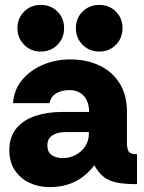

<svg xmlns="http://www.w3.org/2000/svg" viewBox="-20 -750 588 782"><path d="M180 12Q137 12 100 -5.5Q63 -23 40.5 -56.5Q18 -90 18 -138Q18 -193 47 -227.5Q76 -262 124.5 -278Q173 -294 231 -294H343Q343 -320 334 -340Q325 -360 307 -371.5Q289 -383 262 -383Q234 -383 211 -371Q188 -359 182 -330H33Q37 -385 70 -424.5Q103 -464 154.5 -486Q206 -508 265 -508Q334 -508 386.5 -482.5Q439 -457 468 -409.5Q497 -362 497 -295V-168Q497 -146 503.5 -134Q510 -122 538 -122V0Q490 0 458 -6Q426 -12 404 -28.5Q382 -45 364 -77Q331 -33 286 -10.5Q241 12 180 12ZM234 -106Q263 -106 287.5 -118.5Q312 -131 327 -154Q342 -177 342 -206V-212H247Q227 -212 210 -206.5Q193 -201 183 -189.5Q173 -178 173 -158Q173 -129 192 -117.5Q211 -106 234 -106ZM146 -540Q106 -540 78.5 -567.5Q51 -595 51 -635Q51 -676 78.5 -703Q106 -730 146 -730Q187 -730 214 -703Q241 -676 241 -635Q241 -595 214 -567.5Q187 -540 146 -540ZM384 -540Q344 -540 316.5 -567.5Q289 -595 289 -635Q289 -676 316.5 -703Q344 -730 384 -730Q425 -730 452 -703Q479 -676 479 -635Q479 -595 452 -567.5Q425 -540 384 -540Z"/></svg>

Font: Rethink Sans ExtraBold
Style: Regular
Weight: 800
Designer: The Rethink Sans project authors (Hans Thiessen). DM Sans designed by Colophon Foundry.
Foundry: Rethink Communications LLC
Version: Version 1.001